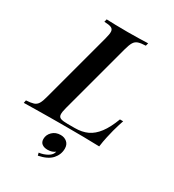

<svg xmlns="http://www.w3.org/2000/svg" viewBox="-262 -831 1082 1195"><g transform="rotate(30 279.0 -233.5)"><path d="M553 -210Q547 -194 541 -173Q535 -152 528 -128Q523 -109 515 -73.5Q507 -38 502 0Q451 -2 387.5 -2.5Q324 -3 274 -3Q250 -3 212.5 -3Q175 -3 131.5 -2.5Q88 -2 43.5 -1.5Q-1 -1 -40 0L-36 -20Q-2 -22 17 -28Q36 -34 47 -52Q58 -70 67 -106L200 -602Q210 -639 208.5 -656.5Q207 -674 191.5 -680.5Q176 -687 142 -688L147 -708Q171 -707 212 -706Q253 -705 299 -705Q340 -705 378.5 -706Q417 -707 445 -708L440 -688Q406 -687 387 -680.5Q368 -674 357.5 -656.5Q347 -639 337 -602L204 -106Q194 -70 195.5 -52Q197 -34 213 -28.5Q229 -23 262 -23H313Q365 -23 403.5 -41Q442 -59 473 -100Q504 -141 530 -210ZM260 58Q287 58 305.5 74Q324 90 324 119Q324 162 294.5 195Q265 228 200 241L195 222Q228 218 255.5 202Q283 186 287 162Q277 170 263.5 174.5Q250 179 233 179Q208 179 193 167.5Q178 156 178 133Q178 103 201 80.5Q224 58 260 58Z"/></g></svg>

Font: Playfair Display SemiBold
Style: Italic
Weight: 600
Italic angle: -14°
Designer: Claus Eggers Sørensen
Foundry: Claus Eggers Sørensen
Version: Version 1.203